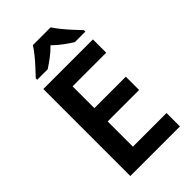

<svg xmlns="http://www.w3.org/2000/svg" viewBox="-278 -1026 1114 1114"><g transform="rotate(-45 279.5 -468.5)"><path d="M499 0H92V-714H499V-605H223V-426H481V-317H223V-110H499ZM375 -937Q389 -915 411.5 -887.5Q434 -860 458 -834Q482 -808 500 -789V-777H414Q388 -793 358 -815Q328 -837 301 -864Q275 -837 246 -815.5Q217 -794 191 -777H105V-789Q124 -809 147.5 -834.5Q171 -860 193.5 -887.5Q216 -915 229 -937Z"/></g></svg>

Font: Noto Sans Javanese SemiBold
Style: Regular
Weight: 600
Version: Version 2.004